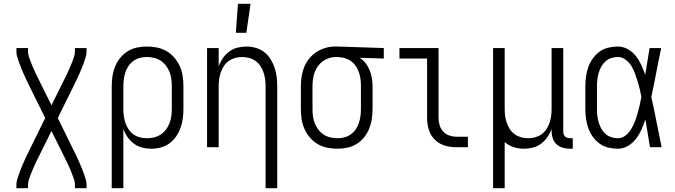

<svg xmlns="http://www.w3.org/2000/svg" viewBox="-20 -772 3540 1007"><path d="M66 215V197Q66 181 71 166Q76 151 81 136.5Q86 122 92 107.5Q98 93 104.5 78.5Q111 64 117.5 50Q124 36 131 22L217 -153L131 -327Q124 -341 117.5 -355Q111 -369 104.5 -383.5Q98 -398 92 -412.5Q86 -427 81 -441.5Q76 -456 71 -471Q66 -486 66 -502V-520H127V-502Q127 -488 131.5 -475Q136 -462 140.5 -449.5Q145 -437 150.5 -424.5Q156 -412 161.5 -399.5Q167 -387 173 -375Q179 -363 185 -351L250 -220L315 -351Q321 -363 327 -375Q333 -387 338.5 -399.5Q344 -412 349.5 -424.5Q355 -437 359.5 -449.5Q364 -462 368.5 -475Q373 -488 373 -502V-520H434V-502Q434 -486 429 -471Q424 -456 419 -441.5Q414 -427 408 -412.5Q402 -398 395.5 -383.5Q389 -369 382.5 -355Q376 -341 369 -327L283 -153L369 22Q376 36 382.5 50Q389 64 395.5 78.5Q402 93 408 107.5Q414 122 419 136.5Q424 151 429 166Q434 181 434 197V215H373V197Q373 183 368.5 170Q364 157 359.5 144.5Q355 132 349.5 119.5Q344 107 338.5 94.5Q333 82 327 70Q321 58 315 46L250 -85L185 46Q179 58 173 70Q167 82 161.5 94.5Q156 107 150.5 119.5Q145 132 140.5 144.5Q136 157 131.5 170Q127 183 127 197V215Z M566 215V-320Q566 -346 570 -372.5Q574 -399 584 -423.5Q594 -448 610.5 -468.5Q627 -489 649.5 -503Q672 -517 698 -522.5Q724 -528 751 -528Q778 -528 804.5 -522.5Q831 -517 854 -503.5Q877 -490 894.5 -469.5Q912 -449 923 -424.5Q934 -400 938 -373.5Q942 -347 942 -320V-200Q942 -175 938.5 -149.5Q935 -124 926.5 -100.5Q918 -77 903.5 -56Q889 -35 868.5 -20Q848 -5 823.5 1.5Q799 8 773 8Q749 8 725.5 2Q702 -4 682.5 -18.5Q663 -33 649 -53Q635 -73 627 -96V215ZM751 -47Q770 -47 788.5 -51.5Q807 -56 823 -66.5Q839 -77 850.5 -92.5Q862 -108 869 -125.5Q876 -143 878.5 -162Q881 -181 881 -200V-320Q881 -339 878.5 -358Q876 -377 869 -394.5Q862 -412 850.5 -427.5Q839 -443 823 -453.5Q807 -464 788.5 -468.5Q770 -473 751 -473Q732 -473 714 -468.5Q696 -464 680.5 -453Q665 -442 654.5 -426.5Q644 -411 638 -393.5Q632 -376 629.5 -357.5Q627 -339 627 -320V-200Q627 -181 629.5 -162.5Q632 -144 638 -126.5Q644 -109 654.5 -93.5Q665 -78 680.5 -67Q696 -56 714 -51.5Q732 -47 751 -47Z M1373 215V-320Q1373 -339 1370.5 -357Q1368 -375 1362 -392.5Q1356 -410 1345.5 -426Q1335 -442 1320 -452.5Q1305 -463 1287 -468Q1269 -473 1250 -473Q1231 -473 1213 -468Q1195 -463 1180 -452.5Q1165 -442 1154.5 -426Q1144 -410 1138 -392.5Q1132 -375 1129.5 -357Q1127 -339 1127 -320V0H1066V-520H1127V-424Q1135 -447 1149 -467Q1163 -487 1182 -501.5Q1201 -516 1225 -522Q1249 -528 1273 -528Q1297 -528 1321.5 -521Q1346 -514 1365.5 -499Q1385 -484 1398.5 -462.5Q1412 -441 1420 -417.5Q1428 -394 1431 -369.5Q1434 -345 1434 -320V215ZM1217 -600 1228 -752H1294L1272 -600Z M1749 8Q1722 8 1695.5 2.5Q1669 -3 1646 -16.5Q1623 -30 1605.5 -50.5Q1588 -71 1577 -95.5Q1566 -120 1562 -146.5Q1558 -173 1558 -200V-320Q1558 -346 1562 -371.5Q1566 -397 1575.5 -420.5Q1585 -444 1601.5 -464.5Q1618 -485 1639.5 -499Q1661 -513 1686 -520.5Q1711 -528 1736 -528H1750L1993 -520V-465L1867 -469Q1885 -457 1898 -440Q1911 -423 1919 -403Q1927 -383 1930.5 -362Q1934 -341 1934 -320V-200Q1934 -174 1930 -147.5Q1926 -121 1916 -96.5Q1906 -72 1889.5 -51.5Q1873 -31 1850.5 -17Q1828 -3 1802 2.5Q1776 8 1749 8ZM1749 -47Q1768 -47 1786 -51.5Q1804 -56 1819.5 -67Q1835 -78 1845.5 -93.5Q1856 -109 1862 -126.5Q1868 -144 1870.5 -162.5Q1873 -181 1873 -200V-320Q1873 -338 1871 -355.5Q1869 -373 1863.5 -389.5Q1858 -406 1848.5 -421.5Q1839 -437 1825.5 -448Q1812 -459 1795 -465Q1778 -471 1761 -472L1750 -473H1741Q1723 -473 1705 -467Q1687 -461 1672.5 -450.5Q1658 -440 1647 -424.5Q1636 -409 1630 -392Q1624 -375 1621.5 -356.5Q1619 -338 1619 -320V-200Q1619 -181 1621.5 -162Q1624 -143 1631 -125.5Q1638 -108 1649.5 -92.5Q1661 -77 1677 -66.5Q1693 -56 1711.5 -51.5Q1730 -47 1749 -47Z M2374 0Q2354 0 2333 -3.5Q2312 -7 2293.5 -16Q2275 -25 2260 -40Q2245 -55 2236 -74Q2227 -93 2223.5 -113.5Q2220 -134 2220 -155V-465H2075V-520H2280V-155Q2280 -135 2285.5 -116Q2291 -97 2304 -82.5Q2317 -68 2336 -61.5Q2355 -55 2374 -55H2434V0Z M2566 215V-520H2627V-200Q2627 -181 2629.5 -163Q2632 -145 2638 -127.5Q2644 -110 2654.5 -94Q2665 -78 2680 -67.5Q2695 -57 2713 -52Q2731 -47 2750 -47Q2769 -47 2787 -52Q2805 -57 2820 -67.5Q2835 -78 2845.5 -94Q2856 -110 2862 -127.5Q2868 -145 2870.5 -163Q2873 -181 2873 -200V-520H2934V-84Q2934 -76 2936 -69Q2938 -62 2943 -57Q2948 -52 2955.5 -49.5Q2963 -47 2970 -47H2984V8H2970Q2951 8 2932.5 3Q2914 -2 2899.5 -15Q2885 -28 2879 -46.5Q2873 -65 2873 -84V-96Q2865 -73 2851 -53Q2837 -33 2818 -18.5Q2799 -4 2775 2Q2751 8 2727 8Q2700 8 2673.5 -0.5Q2647 -9 2627 -27V215Z M3221 8Q3195 8 3170 2Q3145 -4 3124.5 -19Q3104 -34 3089 -55Q3074 -76 3065.5 -100Q3057 -124 3053.5 -149.5Q3050 -175 3050 -200V-320Q3050 -345 3053.5 -370.5Q3057 -396 3065.5 -420Q3074 -444 3089 -465Q3104 -486 3124.5 -501Q3145 -516 3170 -522Q3195 -528 3221 -528Q3248 -528 3273 -514Q3298 -500 3315 -478Q3332 -456 3343.5 -431Q3355 -406 3364 -380Q3370 -415 3375.5 -450Q3381 -485 3387 -520H3448Q3434 -456 3422 -391.5Q3410 -327 3396 -263Q3411 -198 3423.5 -132Q3436 -66 3450 0H3389Q3383 -37 3377 -73.5Q3371 -110 3365 -146Q3356 -119 3344.5 -93Q3333 -67 3316 -44.5Q3299 -22 3274 -7Q3249 8 3221 8ZM3221 -47Q3243 -47 3261 -61.5Q3279 -76 3290.5 -95Q3302 -114 3310 -135Q3318 -156 3324 -177Q3330 -198 3335 -220Q3340 -242 3344 -264Q3340 -285 3335 -306Q3330 -327 3323.5 -348Q3317 -369 3309.5 -389Q3302 -409 3290.5 -427.5Q3279 -446 3260.5 -459.5Q3242 -473 3221 -473Q3203 -473 3186 -467.5Q3169 -462 3155.5 -450Q3142 -438 3133.5 -422.5Q3125 -407 3120 -390Q3115 -373 3113 -355.5Q3111 -338 3111 -320V-200Q3111 -182 3113 -164.5Q3115 -147 3120 -130Q3125 -113 3133.5 -97.5Q3142 -82 3155.5 -70Q3169 -58 3186 -52.5Q3203 -47 3221 -47Z"/></svg>

Font: Iosevka Curly Light
Style: Regular
Weight: 300
Monospace: yes
Designer: Belleve Invis
Foundry: Belleve Invis
Version: Version 22.1.2; ttfautohint (v1.8.4)